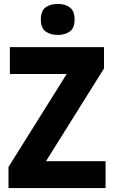

<svg xmlns="http://www.w3.org/2000/svg" viewBox="-20 -953 577 973"><path d="M515 0H23V-107L318 -578H30V-714H507V-606L213 -136H515ZM273 -933Q311 -933 334.5 -915Q358 -897 358 -854Q358 -811 334 -793.5Q310 -776 273 -776Q235 -776 211 -793.5Q187 -811 187 -854Q187 -898 210.5 -915.5Q234 -933 273 -933Z"/></svg>

Font: Noto Sans Malayalam SemiCondensed ExtraBold
Style: Regular
Weight: 800
Width: 4
Designer: Jelle Bosma - Monotype Design Team
Foundry: Monotype Imaging Inc.
Version: Version 2.104; ttfautohint (v1.8.4.7-5d5b)